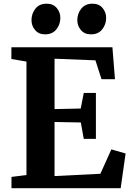

<svg xmlns="http://www.w3.org/2000/svg" viewBox="-20 -992 692 1012"><path d="M119.5 -69.5V-667.5L40 -681V-743H572.5L586 -574.5H515L483 -674L267.5 -682.5V-417L405.5 -420L421.5 -502H485.5V-260H421.5L406 -346.5L267.5 -349V-64L509 -76L567 -204.5L642 -183L616 0H40.5V-59.5ZM217 -811Q184 -811 165 -833.5Q146 -856 146 -885.5Q146 -920.5 166.8 -946.5Q187.5 -972.5 225.5 -972.5H226.5Q260 -972.5 279 -950Q298 -927.5 298 -898Q298 -863 277 -837Q256 -811 218 -811ZM459 -811Q425.5 -811 406.5 -833.5Q387.5 -856 387.5 -885.5Q387.5 -920.5 408.5 -946.5Q429.5 -972.5 467 -972.5H468Q501.5 -972.5 520.5 -950Q539.5 -927.5 539.5 -898Q539.5 -863 518.5 -837Q497.5 -811 460 -811Z"/></svg>

Font: Merriweather
Style: Bold
Weight: 700
Designer: Eben Sorkin
Foundry: Eben Sorkin
Version: Version 2.100; ttfautohint (v1.7.19-72a1) -l 8 -r 50 -G 200 